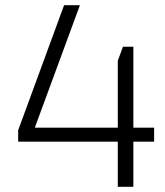

<svg xmlns="http://www.w3.org/2000/svg" viewBox="-20 -720 637 740"><path d="M50 -218 227 -700H288L98 -184L71 -228H574V-174H50ZM434 -486 454 -540H494V0H434Z"/></svg>

Font: Pathway Extreme 8pt Thin
Style: Regular
Weight: 100
Version: Version 1.001;gftools[0.9.26]